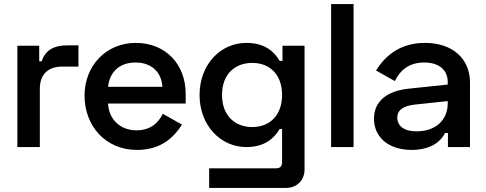

<svg xmlns="http://www.w3.org/2000/svg" viewBox="-20 -720 2380 940"><path d="M172 -496H65V0H175V-285C175 -357 217 -394 284 -394H364V-498H310C243 -498 202 -474 184 -420H172Z M394 -252C394 -100 500 14 650 14C775 14 835 -54 871 -110L777 -163C756 -120 719 -82 648 -82C568 -82 513 -136 509 -213H889V-261C889 -407 789 -510 645 -510C501 -510 394 -400 394 -252ZM509 -295C517 -369 566 -414 644 -414C720 -414 771 -368 775 -295Z M1363 -496V-422H1349C1323 -466 1278 -510 1186 -510C1060 -510 957 -405 957 -255C957 -106 1060 0 1186 0C1278 0 1323 -45 1349 -88H1361V74C1361 94 1351 104 1333 104H1004V200H1381C1433 200 1471 163 1471 110V-496ZM1215 -98C1130 -98 1067 -154 1067 -255C1067 -357 1130 -412 1215 -412C1302 -412 1361 -354 1361 -255C1361 -157 1302 -98 1215 -98Z M1711 -700H1601V0H1711Z M1821 -375 1913 -323C1940 -378 1984 -414 2057 -414C2131 -414 2172 -376 2172 -319V-306L1982 -286C1873 -275 1811 -223 1811 -139C1811 -47 1884 14 1995 14C2099 14 2143 -36 2159 -69H2173V0H2281V-316C2281 -433 2195 -510 2061 -510C1941 -510 1868 -450 1821 -375ZM1925 -144C1925 -184 1959 -202 2011 -208L2172 -225V-214C2172 -138 2120 -77 2018 -77C1958 -77 1925 -104 1925 -144Z"/></svg>

Font: Space Text SemiBold
Style: Regular
Weight: 600
Designer: Florian Karsten (Space Text), Colophon Foundry (Space Mono)
Foundry: Florian Karsten
Version: Version 1.003;PS 001.003;hotconv 1.0.88;makeotf.lib2.5.64775